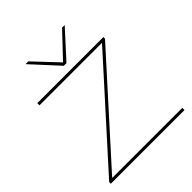

<svg xmlns="http://www.w3.org/2000/svg" viewBox="-250 -1082 1233 1233"><g transform="rotate(-45 367.0 -465.0)"><path d="M36 0V-15L634 -678V-680H68V-700H668V-685L70 -22V-20H705V0ZM547 -930 382 -749H358L192 -930H217L370 -768L523 -930Z"/></g></svg>

Font: Georama Extended Thin
Style: Regular
Weight: 100
Width: 7
Designer: Jean-Baptiste Levee
Foundry: Production Type
Version: Version 1.000